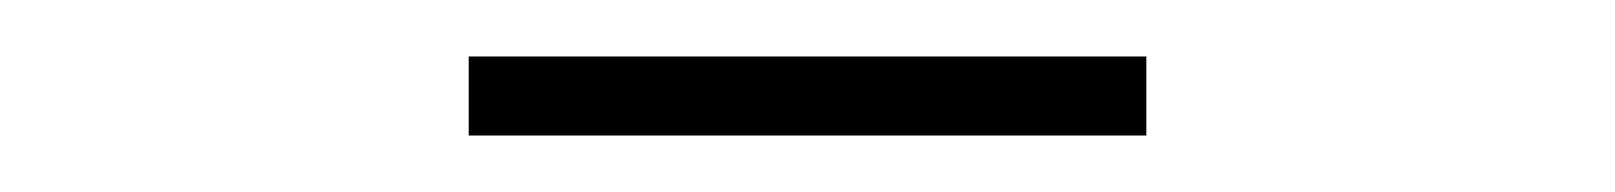

<svg xmlns="http://www.w3.org/2000/svg" viewBox="-20 -656 572 68"><path d="M146 -608H386V-636H146V-608Z"/></svg>

Font: Assistant ExtraLight
Style: Regular
Weight: 275
Designer: Hebrew By Ben Nathan, Latin by Paul Hunt
Version: Version 2.001;PS 002.001;hotconv 1.0.88;makeotf.lib2.5.64775